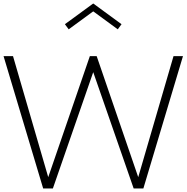

<svg xmlns="http://www.w3.org/2000/svg" viewBox="-26 -1068 1057 1088"><path d="M218.6 0 -5.9 -750H47.7L247.3 -64.1L483.2 -750H521.8L757.3 -64.1L957.3 -750H1010.9L786.4 0H731.4L502.3 -659.1L273.6 0ZM363.2 -901.8 341.8 -930.9 502.3 -1048.2 662.7 -930.9 641.4 -901.8 502.3 -1003.6Z"/></svg>

Font: Spartan Light
Style: Regular
Weight: 300
Designer: Matt Bailey, Mirko Velimirovic
Foundry: Matt Bailey
Version: Version 1.005